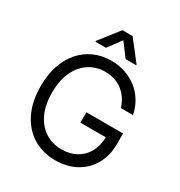

<svg xmlns="http://www.w3.org/2000/svg" viewBox="-217 -1095 1176 1254"><g transform="rotate(30 371.5 -468.0)"><path d="M585.4 -500Q573.7 -535.6 554.7 -564.5Q535.6 -593.3 509.5 -613.3Q483.4 -633.3 450.4 -644Q417.5 -654.8 377.9 -654.8Q313.5 -654.8 260.5 -621.3Q207.5 -587.9 176.3 -522.9Q145 -458 145 -363.8Q145 -269.5 176.5 -204.3Q208 -139.2 262 -105.7Q315.9 -72.3 383.3 -72.3Q445.8 -72.3 493.7 -99.1Q541.5 -126 568.4 -175.3Q595.2 -224.6 595.2 -291L622.1 -285.6H403.3V-363.8H680.2V-285.6Q680.2 -195.8 642.1 -129.4Q604 -63 537.1 -26.6Q470.2 9.8 383.3 9.8Q286.6 9.8 213.9 -35.6Q141.1 -81.1 100.3 -164.8Q59.6 -248.5 59.6 -363.8Q59.6 -450.2 82.8 -519Q106 -587.9 148.7 -636.7Q191.4 -685.5 249.8 -711.4Q308.1 -737.3 377.9 -737.3Q435.5 -737.3 485.4 -720Q535.2 -702.6 574.5 -671.4Q613.8 -640.1 639.9 -596.4Q666 -552.7 676.3 -500ZM451.7 -792.5 377.4 -892.1 303.7 -792.5H224.1V-798.3L339.4 -945.8H416L531.2 -798.3V-792.5Z"/></g></svg>

Font: Sahel VF Regular
Style: Regular
Weight: 400
Foundry: Saber Rastikerdar (saber.rastikerdar@gmail.com)
Version: Version 3.4.0